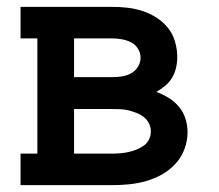

<svg xmlns="http://www.w3.org/2000/svg" viewBox="-20 -540 640 560"><path d="M40 0V-92H89V-428H40V-520H307Q329 -520 351.5 -517.5Q374 -515 395.5 -508Q417 -501 436.5 -488.5Q456 -476 470 -458.5Q484 -441 490.5 -418.5Q497 -396 497 -374Q497 -358 493.5 -342.5Q490 -327 482 -313.5Q474 -300 462 -290Q450 -280 436 -272Q455 -265 472 -254.5Q489 -244 502 -228.5Q515 -213 521 -193.5Q527 -174 527 -155Q527 -129 518 -105Q509 -81 492 -62.5Q475 -44 453 -31.5Q431 -19 406.5 -12Q382 -5 357 -2.5Q332 0 307 0ZM307 -315Q321 -315 335 -317Q349 -319 362 -326Q375 -333 382.5 -345.5Q390 -358 390 -372Q390 -386 382 -398.5Q374 -411 361.5 -417Q349 -423 335 -425.5Q321 -428 307 -428H196V-315ZM307 -92Q319 -92 331 -93Q343 -94 354.5 -96.5Q366 -99 377.5 -103.5Q389 -108 399 -115Q409 -122 414.5 -133Q420 -144 420 -157Q420 -169 414.5 -180Q409 -191 399.5 -198.5Q390 -206 378.5 -210.5Q367 -215 355 -218Q343 -221 331 -221.5Q319 -222 307 -222H196V-92Z"/></svg>

Font: Iosevka Etoile Semibold
Style: Regular
Weight: 600
Designer: Belleve Invis
Foundry: Belleve Invis
Version: Version 22.1.2; ttfautohint (v1.8.4)